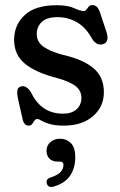

<svg xmlns="http://www.w3.org/2000/svg" viewBox="-20 -484 470 755"><path d="M228 -37Q262 -37 281 -54.2Q300 -71.5 300 -98.5Q300 -128 277.2 -145.5Q254.5 -163 208 -176Q120.5 -198.5 78 -233.5Q35.5 -268.5 35.5 -327.5Q35.5 -386 77.2 -424.8Q119 -463.5 202.5 -463.5Q247 -463.5 271.5 -452Q296 -440.5 309 -440.5Q315.5 -440.5 319.8 -446.2Q324 -452 328.8 -458Q333.5 -464 343 -464Q352.5 -464 360 -457.8Q367.5 -451.5 373 -435.5L398 -360.5Q411.5 -320 387 -311Q361.5 -302 343 -330Q319 -374.5 284.2 -395.5Q249.5 -416.5 206.5 -416.5Q163.5 -416.5 144 -397.5Q124.5 -378.5 124.5 -350.5Q124.5 -319.5 150.8 -300.5Q177 -281.5 228.5 -268Q306.5 -250.5 347.5 -216Q388.5 -181.5 388.5 -121Q388.5 -64.5 345.8 -27.2Q303 10 231 10Q196 10 175 3.5Q154 -3 143.2 -9.5Q132.5 -16 127.5 -16Q119.5 -16 115.2 -9.5Q111 -3 106.5 3.5Q102 10 93 10Q74.5 10 69 -15L51 -94.5Q46.5 -115 48.2 -127.8Q50 -140.5 62 -144Q84.5 -150.5 103.5 -118Q143 -37 228 -37ZM207 151.5Q186 151.5 174.5 139.8Q163 128 163 109Q163 88 178.2 74.8Q193.5 61.5 216 61.5Q241.5 61.5 258.8 78.8Q276 96 276 133.5Q276 177 255.5 207Q235 237 191.5 249.5Q169.5 256 164 237.5Q159.5 219.5 180 213.5Q207.5 204.5 218.5 192Q229.5 179.5 229.5 164.5Q229.5 151.5 215.5 151.5Z"/></svg>

Font: Fraunces 72pt S100
Style: Regular
Weight: 400
Version: Version 1.000; ttfautohint (v1.8.3)